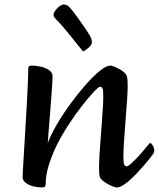

<svg xmlns="http://www.w3.org/2000/svg" viewBox="-20 -813 700 846"><path d="M164.1 13Q145.5 13 125.7 7.7Q105.8 2.4 92.7 -8Q79.6 -18.3 79.6 -33.8Q79.6 -41.9 81.5 -73.3Q83.3 -104.7 86 -150.5Q88.7 -196.3 92 -249Q95.4 -301.7 98.1 -352.5Q100.8 -403.2 102.6 -444.8Q104.5 -486.4 104.5 -510.1Q104.5 -517.2 107.6 -520.6Q110.8 -524 120.2 -524Q140.4 -524 161.5 -518.8Q182.6 -513.7 197.1 -503.4Q211.6 -493 211.6 -477.2Q211.6 -468.7 210.4 -445.3Q209.2 -422 206.6 -391.2Q204.1 -360.4 201.6 -326.5Q199 -292.7 196.5 -262.4Q194 -232.1 192.5 -210.6Q191 -189.1 190.3 -182.4Q203.4 -218.3 229.9 -263.6Q256.4 -309 289.6 -354.6Q322.9 -400.1 356.7 -438.6Q390.6 -477 419.5 -500.5Q448.5 -524 465.9 -524Q470.8 -524 482 -519.9Q493.2 -515.8 505.7 -508.9Q518.2 -502.1 527.5 -493.6Q536.9 -485.2 539.3 -475.9Q541.3 -469.7 541.9 -458.9Q542.6 -448 542.6 -432.9Q542.6 -411.6 539.8 -370.3Q536.9 -329.1 533.1 -281.2Q529.4 -233.4 526.5 -191.1Q523.7 -148.8 523.7 -125.1Q523.7 -96.9 526.8 -88.6Q530 -80.2 538.8 -80.2Q544.6 -80.2 557.4 -91.8Q570.2 -103.4 585.5 -119.6Q600.9 -135.9 614 -151.7Q627.2 -167.6 633.6 -175.4Q637.2 -179.3 638.5 -181Q639.9 -182.7 642.2 -182.7Q646.7 -182.7 653.1 -172.1Q659.6 -161.5 659.6 -150Q659.6 -145.7 658.3 -141.7Q657 -137.6 654.1 -133.8Q643.6 -119 623.3 -94.7Q602.9 -70.4 579.1 -45.5Q555.3 -20.5 532.7 -3.8Q510.1 13 494.4 13Q489.5 13 478.3 8.9Q467.1 4.8 454.2 -2.4Q441.4 -9.6 431.5 -18.1Q421.6 -26.5 419.3 -35.1Q417.6 -42 417 -52.5Q416.3 -63 416.3 -78.1Q416.3 -94.6 418 -125.1Q419.7 -155.6 422.7 -192.9Q425.8 -230.2 428.3 -267Q430.8 -303.7 432.9 -333.8Q434.9 -363.9 434.9 -379.7Q435.6 -413.5 432.4 -422.1Q429.2 -430.8 421.1 -430.8Q414.5 -430.8 393 -407.9Q371.5 -385.1 342.3 -347.9Q313.1 -310.8 283.8 -265.9Q254.4 -221.1 232.4 -178Q208.7 -129.5 194.9 -85.3Q181.2 -41 181.2 -0.9Q181.2 6.2 177.5 9.6Q173.7 13 164.1 13ZM346.2 -586.1Q343.4 -589.3 329.4 -606.6Q315.4 -624 297 -647.1Q278.5 -670.2 260.7 -691.2Q242.8 -712.1 232.2 -722.4Q225.2 -728.8 220.5 -735.3Q215.8 -741.7 215.8 -746.6Q215.8 -755.4 223.5 -766.2Q231.1 -777.1 241.7 -785.1Q252.3 -793.2 259.4 -793.2Q268.1 -793.2 274.8 -790.2Q281.5 -787.1 290.3 -777Q304.1 -760.4 320.1 -738.3Q336.1 -716.2 350.8 -694.8Q365.5 -673.5 374.6 -658.3Q378.8 -651.7 381.9 -643.1Q384.9 -634.4 384.9 -626.2Q384.9 -616.6 371.7 -604.2Q358.4 -591.8 346.2 -586.1Z"/></svg>

Font: Briem Hand Thin
Style: Regular
Weight: 100
Designer: Gunnlaugur SE Briem, Eben Sorkin
Foundry: Sorkin Type Co.
Version: Version 1.003